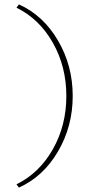

<svg xmlns="http://www.w3.org/2000/svg" viewBox="-20 -731 422 874"><path d="M66 123 55 108Q159 57 220.5 -51.5Q282 -160 282 -294Q282 -428 220.5 -536.5Q159 -645 55 -696L66 -711Q177 -661 244 -546.5Q311 -432 311 -294Q311 -156 244 -41.5Q177 73 66 123Z"/></svg>

Font: EauTestInfant Extralight
Style: Regular
Weight: 250
Designer: Christian Thalmann (Catharsis Fonts)
Version: Version 0.001;PS 000.001;hotconv 1.0.88;makeotf.lib2.5.64775